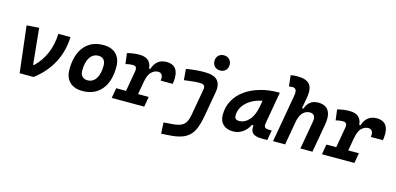

<svg xmlns="http://www.w3.org/2000/svg" viewBox="-83 -1295 4269 2068"><g transform="rotate(15 2051.5 -260.5)"><path d="M130.4 0 69.3 -517.6 207 -527.3 247.1 -126H257.8Q414.6 -277.8 423.3 -517.6H558.6Q545.9 -198.2 286.1 0Z M831.1 9.8Q739.7 9.8 688.7 -39.8Q637.7 -89.4 637.7 -177.7Q637.7 -342.8 713.9 -435.1Q790 -527.3 925.8 -527.3Q1017.1 -527.3 1068.1 -476.6Q1119.1 -425.8 1119.1 -335Q1119.1 -172.4 1043 -81.3Q966.8 9.8 831.1 9.8ZM854.5 -115.7Q915 -115.7 949 -168.2Q982.9 -220.7 982.9 -314Q982.9 -355.5 962.4 -378.7Q941.9 -401.9 904.8 -401.9Q843.3 -401.9 808.6 -349.4Q773.9 -296.9 773.9 -203.6Q773.9 -162.1 795.2 -138.9Q816.4 -115.7 854.5 -115.7Z M1157.2 0 1177.2 -113.3H1286.6L1327.1 -345.2Q1328.6 -354.5 1328.6 -362.3Q1328.6 -401.9 1285.2 -401.9Q1248 -401.9 1205.6 -390.6L1190.4 -508.8Q1260.3 -527.3 1325.2 -527.3Q1455.1 -527.3 1463.9 -409.2H1478Q1495.1 -465.8 1533.2 -496.6Q1571.3 -527.3 1628.9 -527.3Q1707 -527.3 1738.8 -474.1Q1758.8 -439.5 1758.8 -383.8Q1758.8 -353 1752.9 -316.4H1618.2Q1620.6 -330.6 1620.6 -342.3Q1620.6 -365.2 1611.8 -379.9Q1598.6 -401.9 1568.8 -401.9Q1527.3 -401.9 1493.2 -368.7Q1459 -335.4 1444.8 -249.5V-251L1420.9 -113.3H1539.6L1519.5 0Z M1771 234.4 1764.6 110.8 1872.1 102.1Q1929.2 97.2 1961.9 80.1Q1994.6 63 2011.2 31Q2027.8 -1 2036.1 -49.8L2088.4 -345.2Q2089.8 -353 2089.8 -359.9Q2089.8 -401.9 2035.6 -401.9Q1966.8 -401.9 1858.4 -385.7L1848.1 -508.8Q1951.2 -527.3 2051.3 -527.3Q2158.7 -527.3 2198.7 -481.4Q2227.1 -448.7 2227.1 -393.6Q2227.1 -371.6 2222.2 -345.2L2172.9 -65.4Q2159.7 7.8 2139.6 61Q2119.6 114.3 2085.7 149.7Q2051.8 185.1 1998 204.1Q1944.3 223.1 1863.8 228.5ZM2207.5 -587.4Q2169.9 -587.4 2146.5 -610.8Q2123 -634.3 2123 -671.9Q2123 -709.5 2146.5 -732.9Q2169.9 -756.3 2207.5 -756.3Q2245.1 -756.3 2268.6 -732.9Q2292 -709.5 2292 -671.9Q2292 -634.3 2268.6 -610.8Q2245.1 -587.4 2207.5 -587.4Z M2512.7 10.3Q2439.5 10.3 2399.4 -27.8Q2359.4 -65.9 2359.4 -135.3Q2359.4 -223.1 2398.4 -294.7Q2437.5 -366.2 2508.1 -417Q2578.6 -467.8 2673.3 -495.1Q2768.1 -522.5 2879.4 -522.5H2891.6L2829.6 -166.5Q2827.6 -155.8 2827.6 -147Q2827.6 -128.4 2836.4 -119.6Q2849.1 -106.9 2889.2 -106.9H2912.6L2893.1 4.9H2839.8Q2790 4.9 2762.2 -5.1Q2734.4 -15.1 2722.4 -31.7Q2710.4 -48.3 2708.5 -68.8Q2707.5 -77.6 2707.5 -86.9Q2707.5 -98.1 2709 -109.4H2690.9Q2661.1 -51.8 2615.2 -20.8Q2569.3 10.3 2512.7 10.3ZM2544.4 -115.2Q2608.4 -115.2 2657 -170.2Q2705.6 -225.1 2723.1 -325.7L2734.4 -390.6Q2665 -377.9 2610.8 -345.5Q2556.6 -313 2525.6 -265.9Q2494.6 -218.8 2494.6 -162.1Q2494.6 -115.2 2544.4 -115.2Z M3261.2 0 3316.4 -312.5Q3319.3 -327.6 3319.3 -340.3Q3319.3 -364.3 3309.6 -379.4Q3294.4 -401.9 3260.3 -401.9Q3221.2 -401.9 3188.5 -373.8Q3155.8 -345.7 3139.2 -274.9L3090.8 0H2956.5L3049.8 -530.8Q3053.2 -550.3 3053.2 -565.4Q3053.2 -585 3047.4 -596.7Q3036.1 -617.2 3008.3 -617.2Q2987.3 -617.2 2969.7 -611.8L2955.6 -734.9Q2974.1 -739.3 2992.7 -741Q3011.2 -742.7 3029.8 -742.7Q3130.9 -742.7 3168.5 -695.8Q3193.4 -664.6 3193.4 -607.9Q3193.4 -580.1 3187 -545.4L3165.5 -423.8H3182.1Q3197.8 -473.1 3232.4 -500.2Q3267.1 -527.3 3320.3 -527.3Q3402.8 -527.3 3436.5 -473.6Q3458 -439 3458 -383.8Q3458 -353 3451.2 -315.4L3395.5 0Z M3501 0 3521 -113.3H3630.4L3670.9 -345.2Q3672.4 -354.5 3672.4 -362.3Q3672.4 -401.9 3628.9 -401.9Q3591.8 -401.9 3549.3 -390.6L3534.2 -508.8Q3604 -527.3 3668.9 -527.3Q3798.8 -527.3 3807.6 -409.2H3821.8Q3838.9 -465.8 3877 -496.6Q3915 -527.3 3972.7 -527.3Q4050.8 -527.3 4082.5 -474.1Q4102.5 -439.5 4102.5 -383.8Q4102.5 -353 4096.7 -316.4H3961.9Q3964.4 -330.6 3964.4 -342.3Q3964.4 -365.2 3955.6 -379.9Q3942.4 -401.9 3912.6 -401.9Q3871.1 -401.9 3836.9 -368.7Q3802.7 -335.4 3788.6 -249.5V-251L3764.6 -113.3H3883.3L3863.3 0Z"/></g></svg>

Font: CaskaydiaCove NF
Style: Bold Italic
Weight: 700
Italic angle: -10°
Designer: Aaron Bell
Foundry: Saja Typeworks
Version: Version 2111.001; VTT 6.35;Nerd Fonts 3.2.1